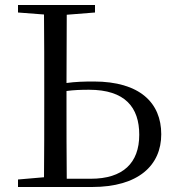

<svg xmlns="http://www.w3.org/2000/svg" viewBox="-20 -748 690 768"><path d="M52 0H348C534 0 625 -87 625 -211C625 -336 540 -422 355 -422C317 -422 281 -421 246 -416L247 -689L360 -698V-728H52V-698L156 -690C157 -591 157 -492 157 -391V-337C157 -237 157 -137 156 -39L52 -30ZM246 -384C275 -388 304 -389 336 -389C481 -389 537 -318 537 -209C537 -96 472 -33 343 -33H247C246 -133 246 -234 246 -337Z"/></svg>

Font: Source Han Serif KR
Style: Regular
Weight: 400
Designer: Ryoko NISHIZUKA 西塚涼子 (kana & ideographs); Frank Grießhammer (Latin, Greek & Cyrillic); Wenlong ZHANG 张文龙 (bopomofo); San
Foundry: Adobe
Version: Version 2.001;hotconv 1.1.0;makeotfexe 2.6.0